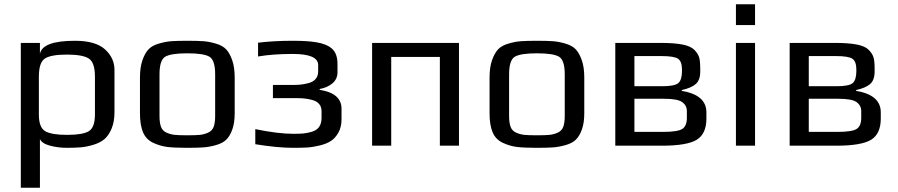

<svg xmlns="http://www.w3.org/2000/svg" viewBox="-20 -686 4227 904"><path d="M519 -357V-158Q519 -114 506 -82Q493 -50 473.5 -32.5Q454 -15 422 -5Q390 5 362 7.5Q334 10 294 10Q254 10 216 0Q178 -10 168 -31V198H78V-484H168V-432Q179 -494 333 -494Q430 -494 474.5 -453.5Q519 -413 519 -357ZM427 -147V-325Q427 -392 398 -410.5Q369 -429 295 -429Q220 -429 191.5 -410.5Q163 -392 163 -325V-147Q163 -86 192.5 -68.5Q222 -51 296 -51Q370 -51 398.5 -68.5Q427 -86 427 -147Z M1085 -321V-153Q1085 -108 1074 -77Q1063 -46 1046 -29Q1029 -12 997.5 -3Q966 6 937.5 8Q909 10 862 10Q802 10 768.5 6Q735 2 701.5 -13.5Q668 -29 653.5 -63Q639 -97 639 -153V-321Q639 -369 650.5 -402Q662 -435 678.5 -453Q695 -471 727 -480.5Q759 -490 786.5 -492Q814 -494 862 -494Q910 -494 937.5 -492Q965 -490 997 -480.5Q1029 -471 1045.5 -453Q1062 -435 1073.5 -402Q1085 -369 1085 -321ZM993 -140V-336Q993 -403 966 -419Q939 -435 862 -435Q785 -435 758 -419Q731 -403 731 -336V-140Q731 -108 738 -89Q745 -70 764 -61.5Q783 -53 803 -51Q823 -49 862 -49Q901 -49 921 -51Q941 -53 960 -61.5Q979 -70 986 -89Q993 -108 993 -140Z M1588 -174V-124Q1588 -88 1573.5 -62Q1559 -36 1538.5 -22.5Q1518 -9 1485 -1Q1452 7 1425.5 8.5Q1399 10 1361 10Q1286 10 1182 -7V-78Q1289 -56 1361 -56Q1390 -56 1407.5 -57.5Q1425 -59 1448 -65.5Q1471 -72 1482.5 -88.5Q1494 -105 1494 -131V-162Q1494 -183 1482.5 -196.5Q1471 -210 1449.5 -215.5Q1428 -221 1411 -222.5Q1394 -224 1370 -224H1265V-286H1353Q1377 -286 1393.5 -287.5Q1410 -289 1432 -294.5Q1454 -300 1466 -314Q1478 -328 1478 -350V-380Q1478 -432 1358 -432Q1264 -432 1195 -420V-485Q1270 -494 1357 -494Q1429 -494 1469 -487Q1519 -479 1544 -456Q1569 -433 1569 -385V-346Q1569 -313 1544.5 -293Q1520 -273 1485 -267V-263Q1588 -247 1588 -174Z M2141 0H2051V-418H1822V0H1732V-484H2141Z M2731 -321V-153Q2731 -108 2720 -77Q2709 -46 2692 -29Q2675 -12 2643.5 -3Q2612 6 2583.5 8Q2555 10 2508 10Q2448 10 2414.5 6Q2381 2 2347.5 -13.5Q2314 -29 2299.5 -63Q2285 -97 2285 -153V-321Q2285 -369 2296.5 -402Q2308 -435 2324.5 -453Q2341 -471 2373 -480.5Q2405 -490 2432.5 -492Q2460 -494 2508 -494Q2556 -494 2583.5 -492Q2611 -490 2643 -480.5Q2675 -471 2691.5 -453Q2708 -435 2719.5 -402Q2731 -369 2731 -321ZM2639 -140V-336Q2639 -403 2612 -419Q2585 -435 2508 -435Q2431 -435 2404 -419Q2377 -403 2377 -336V-140Q2377 -108 2384 -89Q2391 -70 2410 -61.5Q2429 -53 2449 -51Q2469 -49 2508 -49Q2547 -49 2567 -51Q2587 -53 2606 -61.5Q2625 -70 2632 -89Q2639 -108 2639 -140Z M3306 -157V-128Q3306 -56 3260.5 -28Q3215 0 3096 0H2877V-484H3089Q3153 -484 3192.5 -476.5Q3232 -469 3249.5 -451Q3267 -433 3272 -415Q3277 -397 3277 -366V-349Q3277 -309 3256 -290.5Q3235 -272 3190 -262V-258Q3306 -239 3306 -157ZM3191 -352V-358Q3191 -396 3173 -409Q3155 -422 3094 -422H2967V-280H3097Q3157 -280 3174 -295Q3191 -310 3191 -352ZM3214 -131V-163Q3214 -189 3192.5 -205Q3171 -221 3106 -221H2967V-65H3101Q3171 -65 3192.5 -79Q3214 -93 3214 -131Z M3535 0H3445V-484H3535ZM3535 -568H3445V-666H3535Z M4127 -157V-128Q4127 -56 4081.5 -28Q4036 0 3917 0H3698V-484H3910Q3974 -484 4013.5 -476.5Q4053 -469 4070.5 -451Q4088 -433 4093 -415Q4098 -397 4098 -366V-349Q4098 -309 4077 -290.5Q4056 -272 4011 -262V-258Q4127 -239 4127 -157ZM4012 -352V-358Q4012 -396 3994 -409Q3976 -422 3915 -422H3788V-280H3918Q3978 -280 3995 -295Q4012 -310 4012 -352ZM4035 -131V-163Q4035 -189 4013.5 -205Q3992 -221 3927 -221H3788V-65H3922Q3992 -65 4013.5 -79Q4035 -93 4035 -131Z"/></svg>

Font: Play
Style: Regular
Weight: 400
Designer: Jonas Hecksher
Foundry: Jonas Hecksher, Playtypeª, e-types AS
Version: Version 1.002